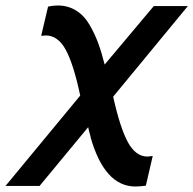

<svg xmlns="http://www.w3.org/2000/svg" viewBox="-22 -504 704 699"><path d="M-2 173 270 -156Q246 -270 217.5 -322.5Q189 -375 144 -375Q142 -375 135 -374H128L153 -480Q170 -484 189 -484Q225 -484 254.5 -466Q284 -448 303.5 -414.5Q323 -381 335.5 -347Q348 -313 359 -269L538 -482H662L390 -152Q415 -39 443.5 13.5Q472 66 515 66Q516 66 524 65Q532 64 534 64L509 172Q486 175 471 175Q358 175 307 -7L308 -6Q301 -29 299 -41L122 173Z"/></svg>

Font: Coval
Style: Medium Italic
Weight: 500
Foundry: Context Ltd
Version: Version 001.000